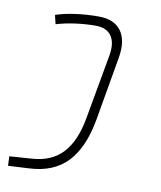

<svg xmlns="http://www.w3.org/2000/svg" viewBox="-85 -596 756 899"><g transform="rotate(10 293.0 -147.0)"><path d="M14.6 234.4 12.7 189.5 120.1 182.1Q212.4 175.8 265.1 118.7Q317.9 61.5 337.4 -49.8L392.1 -355Q403.3 -416 380.6 -449.5Q357.9 -482.9 305.7 -482.9Q258.8 -482.9 209.7 -476.3Q160.6 -469.7 118.7 -457L108.4 -499.5Q148.9 -513.2 202.1 -520.5Q255.4 -527.8 311.5 -527.8Q385.7 -527.8 418.7 -482.4Q451.7 -437 437.5 -354L384.8 -50.8Q360.8 85 295.7 154.1Q230.5 223.1 117.2 229Z"/></g></svg>

Font: Cascadia Mono NF ExtraLight
Style: Italic
Weight: 200
Italic angle: -10°
Monospace: yes
Designer: Aaron Bell
Foundry: Saja Typeworks
Version: Version 2404.023; ttfautohint (v1.8.4)